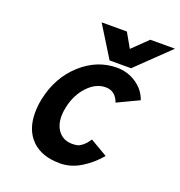

<svg xmlns="http://www.w3.org/2000/svg" viewBox="-133 -840 907 967"><g transform="rotate(20 320.5 -356.5)"><path d="M452.6 -369.1Q432.6 -424.8 380.4 -424.8Q328.1 -424.8 284.2 -378.2Q240.2 -331.5 225.1 -259.8Q219.7 -233.9 219.7 -213.4Q219.7 -161.1 246.3 -130.1Q272.9 -99.1 316.9 -99.1Q346.7 -99.1 358.2 -106.9Q369.6 -114.7 372.8 -116.7Q376 -118.7 382.3 -125.5Q388.7 -132.3 390.1 -134Q391.6 -135.7 397.7 -144.3Q403.8 -152.8 404.8 -153.8L497.6 -99.6Q458.5 -51.8 404.8 -18.8Q351.1 14.2 293 14.2Q195.8 14.2 142.3 -38.3Q88.9 -90.8 88.9 -183.1Q88.9 -221.7 97.2 -259.8Q123.5 -382.8 208.7 -460Q293.9 -537.1 400.4 -537.1Q457 -537.1 503.7 -506.1Q550.3 -475.1 567.9 -423.8ZM641.1 -726.6 466.8 -558.6H351.6L248.5 -725.1H383.8L427.7 -647.9L508.8 -726.6Z"/></g></svg>

Font: Tuffy
Style: BoldItalic
Weight: 700
Italic angle: -12°
Designer: Thatcher Ulrich, Karoly Barta, Michael Everson
Version: Version 001.271